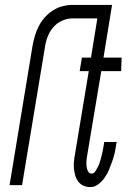

<svg xmlns="http://www.w3.org/2000/svg" viewBox="-20 -755 540 783"><path d="M19 0 113 -570Q117 -591 123 -611Q129 -631 139 -650Q149 -669 164 -685.5Q179 -702 197.5 -713.5Q216 -725 236.5 -730Q257 -735 277 -735H412L403 -680H276Q254 -680 233 -670.5Q212 -661 197 -643.5Q182 -626 174 -604.5Q166 -583 163 -561L70 0ZM349 8Q334 8 321 2.5Q308 -3 299.5 -14Q291 -25 287 -39Q283 -53 281.5 -67.5Q280 -82 281.5 -97Q283 -112 286 -127L342 -465H305L314 -520H351L386 -735H437L402 -520H476L474 -465H393L335 -118Q333 -107 332.5 -96.5Q332 -86 333 -76Q334 -66 339 -56.5Q344 -47 354 -47Q361 -47 366 -53Q371 -59 374 -65Q377 -71 380.5 -77.5Q384 -84 386 -90.5Q388 -97 390 -103.5Q392 -110 393.5 -116.5Q395 -123 396.5 -129.5Q398 -136 399.5 -143Q401 -150 402 -156.5Q403 -163 404 -169L405 -176H456L454 -167Q452 -150 448 -132.5Q444 -115 438 -98Q432 -81 425 -64Q418 -47 407.5 -31.5Q397 -16 381.5 -4Q366 8 349 8Z"/></svg>

Font: Iosevka Light Oblique
Style: Regular
Weight: 300
Italic angle: -9°
Monospace: yes
Designer: Belleve Invis
Foundry: Belleve Invis
Version: Version 32.5.0; ttfautohint (v1.8.4)